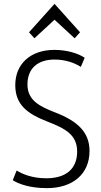

<svg xmlns="http://www.w3.org/2000/svg" viewBox="-20 -961 523 993"><path d="M223 12C354 12 443 -59 443 -180C443 -273 387 -333 264 -380C187 -410 122 -441 122 -524C122 -608 176 -653 262 -653C318 -653 366 -636 398 -615L418 -662C387 -684 327 -703 262 -703C136 -703 59 -629 59 -521C59 -420 120 -373 226 -332C318 -296 379 -264 379 -177C379 -86 319 -39 220 -39C144 -39 94 -62 66 -79L46 -29C76 -10 133 12 223 12ZM158 -763 262 -859 366 -763 394 -794 262 -941 130 -794Z"/></svg>

Font: Repo Light
Style: Regular
Weight: 300
Designer: Stefan Peev
Foundry: Context Ltd
Version: Version 001.502